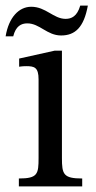

<svg xmlns="http://www.w3.org/2000/svg" viewBox="-35 -662 340 682"><path d="M250 -642C239 -604 219 -595 198 -595C155 -595 128 -638 76 -638C32 -638 -4 -600 -15 -533H12C21 -569 40 -579 62 -579C106 -579 132 -536 182 -536C232 -536 263 -565 277 -642ZM257 -28C190 -28 185 -43 185 -101V-482H159L33 -454V-425C33 -425 44 -427 58 -427C87 -427 102 -423 102 -380V-101C102 -44 99 -28 32 -28V0H257Z"/></svg>

Font: STIX Two Math
Style: Regular
Weight: 400
Designer: Ross Mills, John Hudson & Paul Hanslow, Tiro Typeworks Ltd; with portions MicroPress Inc., with additions and correction
Foundry: Tiro Typeworks Ltd
Version: Version 2.02 b142